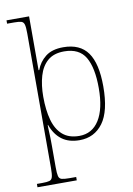

<svg xmlns="http://www.w3.org/2000/svg" viewBox="-106 -825 785 1131"><g transform="rotate(-10 287.0 -260.0)"><path d="M24 240V220H56Q85 220 99 216Q113 212 117.5 195.5Q122 179 122 142V-663Q122 -700 117.5 -716Q113 -732 99.5 -736Q86 -740 57 -740H15V-760H150V-557Q150 -537 150 -517.5Q150 -498 150 -478Q150 -458 150 -438H154Q171 -485 210 -515.5Q249 -546 316 -546Q416 -546 462.5 -480.5Q509 -415 509 -278Q509 -130 457.5 -60Q406 10 317 10Q253 10 211.5 -21Q170 -52 149 -111H147Q147 -105 147 -95Q147 -85 148 -70.5Q149 -56 149.5 -35Q150 -14 150 13V142Q150 179 154 195.5Q158 212 173 216Q188 220 220 220H259V240ZM320 -15Q397 -15 439 -82Q481 -149 481 -273Q481 -395 444 -458Q407 -521 317 -521Q255 -521 218.5 -489.5Q182 -458 166 -403Q150 -348 150 -279Q150 -199 166.5 -139.5Q183 -80 220.5 -47.5Q258 -15 320 -15Z"/></g></svg>

Font: Noto Rashi Hebrew Thin
Style: Regular
Weight: 250
Version: Version 1.006